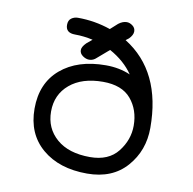

<svg xmlns="http://www.w3.org/2000/svg" viewBox="-75 -714 808 805"><g transform="rotate(10 329.0 -312.0)"><path d="M196.3 -549.8Q156.2 -549.8 156.2 -584Q156.2 -603.5 168.5 -612.3Q180.7 -621.1 196.3 -621.1Q268.6 -621.1 335.9 -597.7L366.2 -625Q383.8 -638.7 401.4 -638.7Q414.1 -638.7 426.3 -629.4Q438.5 -620.1 438.5 -605.5Q438.5 -589.8 421.9 -573.2L409.2 -563.5Q575.2 -460 575.2 -218.8Q575.2 -122.1 514.6 -53.2Q454.1 15.6 346.7 15.6Q227.5 15.6 155.3 -45.9Q83 -107.4 83 -214.8Q83 -323.2 154.8 -384.3Q226.6 -445.3 346.7 -445.3Q404.3 -445.3 451.2 -424.8Q416 -476.6 352.5 -511.7L303.7 -469.7Q290 -456.1 272.5 -456.1Q258.8 -456.1 245.1 -465.8Q231.4 -475.6 231.4 -490.2Q231.4 -503.9 249 -521.5L272.5 -541Q234.4 -549.8 196.3 -549.8ZM504.9 -215.8Q504.9 -283.2 466.3 -329.1Q427.7 -375 346.7 -375Q257.8 -375 205.6 -331.1Q153.3 -287.1 153.3 -214.8Q153.3 -143.6 204.6 -99.1Q255.9 -54.7 346.7 -54.7Q425.8 -54.7 465.3 -105Q504.9 -155.3 504.9 -215.8Z"/></g></svg>

Font: Jura
Style: DemiBold
Weight: 600
Version: Version 2.4